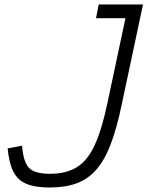

<svg xmlns="http://www.w3.org/2000/svg" viewBox="-20 -820 656 854"><path d="M201 14Q136 14 97 -2.5Q58 -19 39 -57.5Q20 -96 14 -160L78 -172Q82 -123 94.5 -95.5Q107 -68 133 -57.5Q159 -47 203 -47Q273 -47 320.5 -75.5Q368 -104 400 -172Q432 -240 457 -358L538 -739H407L419 -800H616L521 -353Q499 -248 472 -177.5Q445 -107 408 -65Q371 -23 320.5 -4.5Q270 14 201 14Z"/></svg>

Font: Victor Mono Thin Light
Style: Italic
Weight: 300
Italic angle: -12°
Monospace: yes
Version: Version 1.561;gftools[0.9.30]